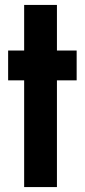

<svg xmlns="http://www.w3.org/2000/svg" viewBox="-20 -759 343 779"><path d="M78 0V-433H13V-554H78V-739H211V-554H291V-433H211V0Z"/></svg>

Font: Involve
Style: Bold
Weight: 700
Designer: Stefan Peev
Foundry: Context Ltd.
Version: Version 1.001